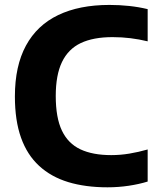

<svg xmlns="http://www.w3.org/2000/svg" viewBox="-20 -770 658 799"><path d="M427.5 9.5Q335.5 9.5 264 -12.2Q192.5 -34 142.8 -79.8Q93 -125.5 67.5 -197Q42 -268.5 42 -368.5Q42 -495.5 88 -580.2Q134 -665 222 -707.2Q310 -749.5 435.5 -749.5Q478 -749.5 517.5 -745.2Q557 -741 594.5 -732V-598Q559.5 -606.5 523.2 -611Q487 -615.5 448.5 -615.5Q368.5 -615.5 316.2 -590.8Q264 -566 238 -512Q212 -458 212 -370.5Q212 -280 237.8 -226.2Q263.5 -172.5 314.8 -148.5Q366 -124.5 443 -124.5Q481 -124.5 518.5 -130.8Q556 -137 594.5 -148V-14.5Q559 -3.5 515.8 3Q472.5 9.5 427.5 9.5Z"/></svg>

Font: Encode Sans SC Condensed Thin
Style: Bold
Weight: 700
Version: Version 3.002